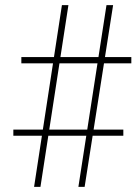

<svg xmlns="http://www.w3.org/2000/svg" viewBox="-20 -731 534 751"><path d="M113.3 0 222.2 -710.9H247.6L138.2 0ZM286.6 0 396.5 -710.9H422.4L311 0ZM493.7 -483.4H63.5V-507.8H493.7ZM462.4 -200.2H32.2V-224.1H462.4Z"/></svg>

Font: Roboto Condensed Thin
Style: Regular
Weight: 250
Width: 3
Designer: Christian Robertson
Foundry: Google
Version: Version 3.009; 2024